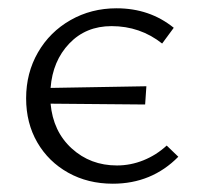

<svg xmlns="http://www.w3.org/2000/svg" viewBox="-20 -438 475 463"><path d="M410 -60Q346 5 252 5Q192 5 144.5 -21.5Q97 -48 70 -94.5Q43 -141 43 -201Q43 -262 71.5 -311.5Q100 -361 150 -389.5Q200 -418 261 -418Q341 -418 399 -371L371 -333Q318 -375 249 -375Q187 -375 147 -333Q107 -291 102 -226L333 -230L330 -186L102 -188Q108 -121 153 -80Q198 -39 262 -39Q295 -39 326 -51.5Q357 -64 382 -87Z"/></svg>

Font: Ysabeau Infant Semilight
Style: Regular
Weight: 300
Designer: Christian Thalmann (Catharsis Fonts)
Version: Version 0.003